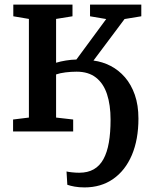

<svg xmlns="http://www.w3.org/2000/svg" viewBox="-20 -573 674 837"><path d="M348.5 244Q324.5 244 305.2 240.5Q286 237 273.5 232.5L270 174.5Q277.5 176.5 293.5 178.2Q309.5 180 325.5 180Q362.5 180 388.5 165.2Q414.5 150.5 430.8 121Q447 91.5 454.5 48.5Q462 5.5 462 -51Q462 -115.5 446.5 -162.5Q431 -209.5 398.2 -235Q365.5 -260.5 314 -260.5Q290 -260.5 265.8 -257.5Q241.5 -254.5 224.5 -248.5V-60.5L299 -52V0H37V-52L106 -60.5V-490.5L38 -502V-553H296V-502L224.5 -490.5V-299.5Q244 -305.5 267.2 -309.2Q290.5 -313 313 -313.5L443 -490L372.5 -502V-553H596V-502L523 -490L387.5 -309Q426.5 -304 462 -285.8Q497.5 -267.5 524.8 -236Q552 -204.5 567.8 -159.5Q583.5 -114.5 583.5 -56Q583.5 35.5 554.8 103Q526 170.5 473.2 207.2Q420.5 244 348.5 244Z"/></svg>

Font: Merriweather 24pt SemiBold
Style: Regular
Weight: 600
Designer: Eben Sorkin
Foundry: Eben Sorkin
Version: Version 2.100